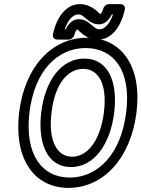

<svg xmlns="http://www.w3.org/2000/svg" viewBox="-20 -874 686 931"><path d="M318 -13C183 -13 98 -126 123 -330C148 -533 260 -641 395 -641C531 -641 617 -533 592 -330C567 -126 454 -13 318 -13ZM312 37C484 37 615 -110 642 -330C669 -549 572 -691 401 -691C230 -691 100 -549 73 -330C46 -110 141 37 312 37ZM324 -64C439 -64 516 -179 534 -330C552 -480 503 -590 389 -590C275 -590 198 -480 180 -330C162 -179 209 -64 324 -64ZM330 -114C259 -114 212 -187 230 -330C247 -472 311 -540 383 -540C455 -540 501 -472 484 -330C466 -187 401 -114 330 -114ZM462 -732C430 -732 415 -781 361 -781C332 -781 310 -757 299 -732H294C312 -786 339 -804 360 -804C392 -804 406 -756 461 -756C489 -756 510 -779 522 -804H528C509 -750 483 -732 462 -732ZM456 -682C522 -682 568 -747 585 -827C589 -848 574 -854 563 -854H508C497 -854 485 -845 481 -833C475 -813 468 -806 467 -806C461 -806 429 -854 366 -854C301 -854 254 -790 237 -709C233 -688 248 -682 259 -682H313C324 -682 336 -691 340 -703C347 -727 354 -731 354 -731H355C360 -731 393 -682 456 -682Z"/></svg>

Font: Falling Sky
Style: CondOuObl
Weight: 400
Designer: Paul D. Hunt
Foundry: Adobe Systems Incorporated
Version: Version 1.02